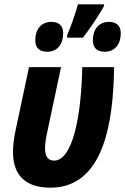

<svg xmlns="http://www.w3.org/2000/svg" viewBox="-20 -858 578 887"><path d="M290 -684H363C396 -726 438 -789 460 -829L461 -838H340C331 -803 306 -730 290 -695ZM464 -619C511 -619 538 -654 538 -705C538 -742 513 -757 484 -757C436 -757 409 -722 409 -672C409 -634 431 -619 464 -619ZM199 -619C245 -619 272 -654 272 -705C272 -742 248 -757 218 -757C170 -757 143 -722 143 -672C143 -634 165 -619 199 -619ZM213 9C455 9 504 -282 507 -548H360C356 -321 315 -116 230 -116C203 -116 188 -134 188 -173C188 -190 191 -213 196 -237L262 -548H114L51 -251C44 -217 40 -184 40 -156C40 -55 91 9 213 9Z"/></svg>

Font: Noto Sans Display SemiCondensed Extra
Style: Italic
Weight: 800
Width: 4
Italic angle: -12°
Designer: Monotype Design Team
Foundry: Monotype Imaging Inc.
Version: Version 1.900